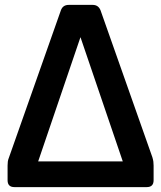

<svg xmlns="http://www.w3.org/2000/svg" viewBox="-20 -765 659 785"><path d="M39 0Q11 0 11 -28V-88Q11 -97 12 -104.5Q13 -112 17 -122L229 -723Q237 -745 261 -745H359Q382 -745 391 -723L603 -122Q606 -112 607 -104.5Q608 -97 608 -88V-28Q608 0 580 0ZM136 -105H482L309 -613Z"/></svg>

Font: Pitagon Sans Text SemiBold
Style: Regular
Weight: 600
Designer: Travis Tran
Foundry: Pitagon
Version: Version 1.001; ttfautohint (v1.8.4.7-5d5b);gftools[0.9.26]